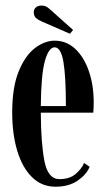

<svg xmlns="http://www.w3.org/2000/svg" viewBox="-20 -678 391 708"><path d="M184.5 10.5Q133.5 10.5 97.8 -25Q62 -60.5 43.5 -122.2Q25 -184 25 -263Q25 -356.5 49 -415Q73 -473.5 109 -500.8Q145 -528 181.5 -528Q225 -528 257.2 -498Q289.5 -468 307.5 -416.2Q325.5 -364.5 325.5 -301Q325.5 -280.5 324 -262.5H130.5Q131 -149.5 144 -83.5Q157 -17.5 199 -17.5Q237 -17.5 259.2 -36.8Q281.5 -56 290 -77L310.5 -63Q299.5 -35 266.8 -12.2Q234 10.5 184.5 10.5ZM181.5 -503.5Q159.5 -503.5 145.5 -453Q131.5 -402.5 130.5 -287H223Q223 -397 213.8 -450.2Q204.5 -503.5 181.5 -503.5ZM238 -553.5 134.5 -598.5Q120.5 -604.5 112.5 -612Q104.5 -619.5 104.5 -633Q104.5 -643.5 112.2 -650.5Q120 -657.5 132.5 -657.5Q143 -657.5 150.2 -653.8Q157.5 -650 164.5 -643.5L249.5 -567.5Z"/></svg>

Font: Imbue 50pt SemiBold
Style: Regular
Weight: 600
Designer: Tyler Finck
Foundry: Etcetera Type Company
Version: Version 1.102; ttfautohint (v1.8.3)